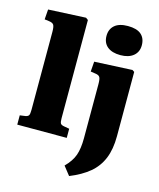

<svg xmlns="http://www.w3.org/2000/svg" viewBox="-144 -887 1011 1218"><g transform="rotate(15 362.0 -278.0)"><path d="M26 0V-61L62 -66Q78 -69 83.5 -77.5Q89 -86 89 -114V-626Q89 -659 82 -671Q75 -683 52 -686L21 -690L26 -756L272 -768L287 -757V-112Q287 -86 292.5 -77.5Q298 -69 317 -66L351 -60V0ZM543 -595Q488 -595 457.5 -620Q427 -645 427 -691Q427 -735 456.5 -760.5Q486 -786 543 -786Q602 -786 630.5 -761Q659 -736 659 -690Q659 -646 628 -620.5Q597 -595 543 -595ZM428 230 383 173Q426 130 441.5 86Q457 42 457 -26V-382Q457 -414 450.5 -426Q444 -438 422 -441L389 -446L394 -512L642 -524L656 -515V-93Q656 -7 631 54Q606 115 555.5 157Q505 199 428 230Z"/></g></svg>

Font: Literata 36pt ExtraBold
Style: Regular
Weight: 800
Designer: Latin by Veronika Burian and Jose Scaglione. Greek by Irene Vlachou. Cyrillic by Vera Evstafieva.
Foundry: TypeTogether
Version: Version 3.002